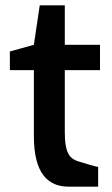

<svg xmlns="http://www.w3.org/2000/svg" viewBox="-20 -700 420 720"><path d="M17 -437H107V-190C107 -49 160 0 238 0H348V-74C341 -74 273 -95 273 -95C243 -105 223 -123 223 -204V-437H355V-532H223V-680H129L107 -532L17 -507Z"/></svg>

Font: Exo
Style: Demi Bold
Weight: 600
Designer: Natanael Gama
Version: Version 1.00